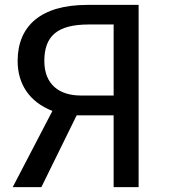

<svg xmlns="http://www.w3.org/2000/svg" viewBox="-20 -764 694 784"><path d="M336 -744C147 -744 52 -658 52 -515C52 -422 99 -348 194 -311L32 0H149L293 -293H444V0H546V-744ZM310 -374C222 -374 161 -419 161 -515C161 -615 212 -664 342 -664H444V-374Z"/></svg>

Font: Glow Sans SC Normal Medium
Style: Regular
Weight: 600
Designer: Ryoko NISHIZUKA (kana, bopomofo & ideographs); Paul D. Hunt (Latin, Greek & Cyrillic); Sandoll Communications, Soo-young
Version: Version 0.93